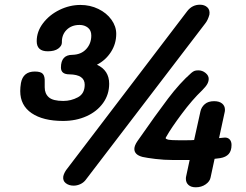

<svg xmlns="http://www.w3.org/2000/svg" viewBox="-20 -786 1047 816"><path d="M852 -686 343 -20Q334 -9 320.5 -3Q307 3 293 3Q273 3 259.5 -7.5Q246 -18 249 -37Q253 -54 267 -71L776 -739Q797 -766 830 -766Q849 -766 861 -755Q873 -744 870 -724Q864 -701 852 -686ZM248 -272Q163 -272 114.5 -305Q66 -338 66 -399Q66 -415 69 -433Q78 -482 128 -482Q154 -482 162.5 -471.5Q171 -461 170 -439V-415Q170 -388 187.5 -372.5Q205 -357 249 -357Q282 -357 311 -372.5Q340 -388 340 -426Q340 -469 275 -470Q239 -470 239 -499Q239 -553 288 -553Q325 -554 346.5 -577.5Q368 -601 368 -635Q368 -657 353.5 -668.5Q339 -680 318 -680Q284 -680 263 -659Q242 -638 243 -605Q243 -591 227.5 -579.5Q212 -568 183 -568Q136 -568 136 -611Q136 -652 163 -687.5Q190 -723 233 -744Q276 -765 322 -765Q363 -765 398 -748Q433 -731 453.5 -702.5Q474 -674 474 -642Q474 -600 451.5 -565Q429 -530 392 -511Q444 -487 444 -430Q444 -384 418 -348Q392 -312 347.5 -292Q303 -272 248 -272ZM964 -170Q964 -145 952 -131.5Q940 -118 916 -114L892 -111L875 -32Q872 -15 854 -2.5Q836 10 812 10Q792 10 781 0Q770 -10 770 -26Q770 -33 771 -36L786 -106H715Q677 -106 640.5 -110.5Q604 -115 586 -119Q551 -128 551 -153Q551 -167 564 -186Q644 -301 694.5 -367.5Q745 -434 793 -476Q800 -482 806 -484.5Q812 -487 823 -487Q840 -487 853.5 -476Q867 -465 867 -451Q867 -440 861 -429Q855 -418 839 -402Q797 -362 752 -301.5Q707 -241 688 -207Q684 -201 684 -199Q684 -195 697 -192Q710 -190 736 -190H776Q795 -190 805 -191L832 -313Q836 -331 850.5 -343.5Q865 -356 890 -356Q912 -356 924 -346Q936 -336 936 -320Q936 -313 935 -310L911 -199L931 -201Q946 -203 955 -194.5Q964 -186 964 -170Z"/></svg>

Font: Mali SemiBold
Style: Italic
Weight: 600
Italic angle: -10°
Version: Version 1.000; ttfautohint (v1.6)